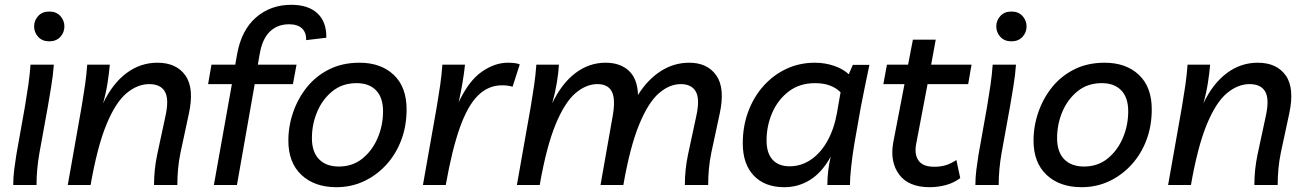

<svg xmlns="http://www.w3.org/2000/svg" viewBox="-20 -770 5440 799"><path d="M35 0Q35 -31 39 -63Q43 -95 48 -126L84 -328Q92 -375 98 -417Q104 -459 107 -501H204Q201 -458 193 -409.5Q185 -361 179 -326L144 -133Q138 -99 135 -66Q132 -33 132 0ZM185 -598Q156 -598 139 -616.5Q122 -635 122 -660Q122 -685 139 -703.5Q156 -722 185 -722Q214 -722 231 -703.5Q248 -685 248 -660Q248 -635 231 -616.5Q214 -598 185 -598Z M262 0 320 -328Q328 -375 334 -417Q340 -459 343 -501H437Q434 -466 427.5 -424.5Q421 -383 409 -340Q448 -422 506 -465.5Q564 -509 635 -509Q714 -509 751.5 -456Q789 -403 766 -297L731 -134Q724 -100 721 -66.5Q718 -33 718 0H621Q621 -64 634 -126L669 -289Q684 -358 666 -389Q648 -420 601 -420Q552 -420 506.5 -382Q461 -344 423 -252Q385 -160 357 0Z M870 0 945 -420H846L860 -501H959L967 -546Q985 -645 1045.5 -697.5Q1106 -750 1192 -750Q1263 -750 1301 -714.5Q1339 -679 1338 -613L1254 -603Q1255 -635 1236.5 -652Q1218 -669 1183 -669Q1135 -669 1103.5 -639Q1072 -609 1061 -547L1053 -501H1214L1199 -420H1040L966 0Z M1476 -509Q1565 -509 1618.5 -458.5Q1672 -408 1672 -315Q1672 -246 1650 -187.5Q1628 -129 1588 -85Q1548 -41 1495 -16Q1442 9 1380 9Q1289 9 1234.5 -42Q1180 -93 1180 -185Q1180 -245 1200 -303Q1220 -361 1257.5 -407.5Q1295 -454 1350 -481.5Q1405 -509 1476 -509ZM1390 -77Q1447 -77 1488 -110Q1529 -143 1551.5 -195.5Q1574 -248 1574 -307Q1574 -364 1545 -394Q1516 -424 1464 -424Q1405 -424 1363.5 -390.5Q1322 -357 1300 -305Q1278 -253 1278 -195Q1278 -138 1307.5 -107.5Q1337 -77 1390 -77Z M2113 -409Q2095 -415 2069 -415Q2012 -415 1969 -372.5Q1926 -330 1893.5 -238.5Q1861 -147 1835 0H1740L1798 -328Q1806 -375 1812 -417Q1818 -459 1821 -501H1915Q1912 -469 1905 -427.5Q1898 -386 1889 -345Q1931 -434 1985 -471.5Q2039 -509 2093 -509Q2109 -509 2121.5 -507.5Q2134 -506 2143 -502Z M2131 0 2189 -328Q2197 -375 2203 -417Q2209 -459 2212 -501H2306Q2304 -466 2297 -424.5Q2290 -383 2278 -340Q2317 -422 2374 -465.5Q2431 -509 2500 -509Q2561 -509 2597 -475.5Q2633 -442 2635 -375Q2676 -440 2730.5 -474.5Q2785 -509 2848 -509Q2924 -509 2961 -456Q2998 -403 2975 -297L2940 -134Q2933 -100 2930 -66.5Q2927 -33 2927 0H2830Q2830 -64 2843 -126L2878 -289Q2893 -358 2875.5 -389Q2858 -420 2813 -420Q2766 -420 2722 -382Q2678 -344 2640 -252Q2602 -160 2574 0H2479L2530 -289Q2542 -358 2526 -389Q2510 -420 2466 -420Q2419 -420 2374.5 -382Q2330 -344 2292 -252Q2254 -160 2226 0Z M3244 9Q3163 9 3117 -39Q3071 -87 3071 -174Q3071 -244 3093.5 -305Q3116 -366 3157 -412Q3198 -458 3252.5 -483.5Q3307 -509 3371 -509Q3413 -509 3451 -496Q3489 -483 3512 -461L3529 -500H3598Q3588 -452 3579 -408.5Q3570 -365 3562 -323L3535 -170Q3527 -122 3522 -74.5Q3517 -27 3517 0H3423Q3423 -29 3426.5 -59Q3430 -89 3437 -118Q3401 -53 3352 -22Q3303 9 3244 9ZM3266 -78Q3314 -78 3354.5 -105.5Q3395 -133 3423 -183Q3451 -233 3463 -300L3478 -386Q3440 -424 3372 -424Q3308 -424 3263 -390Q3218 -356 3194 -301.5Q3170 -247 3170 -185Q3170 -133 3195 -105.5Q3220 -78 3266 -78Z M3849 9Q3761 9 3722 -43.5Q3683 -96 3697 -176L3744 -420H3656L3671 -501H3759L3779 -605H3874L3855 -501H4023L4009 -420H3840L3793 -173Q3784 -129 3802 -102.5Q3820 -76 3868 -76Q3893 -76 3914 -82Q3935 -88 3960 -104L3976 -29Q3950 -9 3916.5 0Q3883 9 3849 9Z M4039 0Q4039 -31 4043 -63Q4047 -95 4052 -126L4088 -328Q4096 -375 4102 -417Q4108 -459 4111 -501H4208Q4205 -458 4197 -409.5Q4189 -361 4183 -326L4148 -133Q4142 -99 4139 -66Q4136 -33 4136 0ZM4189 -598Q4160 -598 4143 -616.5Q4126 -635 4126 -660Q4126 -685 4143 -703.5Q4160 -722 4189 -722Q4218 -722 4235 -703.5Q4252 -685 4252 -660Q4252 -635 4235 -616.5Q4218 -598 4189 -598Z M4577 -509Q4666 -509 4719.5 -458.5Q4773 -408 4773 -315Q4773 -246 4751 -187.5Q4729 -129 4689 -85Q4649 -41 4596 -16Q4543 9 4481 9Q4390 9 4335.5 -42Q4281 -93 4281 -185Q4281 -245 4301 -303Q4321 -361 4358.5 -407.5Q4396 -454 4451 -481.5Q4506 -509 4577 -509ZM4491 -77Q4548 -77 4589 -110Q4630 -143 4652.5 -195.5Q4675 -248 4675 -307Q4675 -364 4646 -394Q4617 -424 4565 -424Q4506 -424 4464.5 -390.5Q4423 -357 4401 -305Q4379 -253 4379 -195Q4379 -138 4408.5 -107.5Q4438 -77 4491 -77Z M4841 0 4899 -328Q4907 -375 4913 -417Q4919 -459 4922 -501H5016Q5013 -466 5006.5 -424.5Q5000 -383 4988 -340Q5027 -422 5085 -465.5Q5143 -509 5214 -509Q5293 -509 5330.5 -456Q5368 -403 5345 -297L5310 -134Q5303 -100 5300 -66.5Q5297 -33 5297 0H5200Q5200 -64 5213 -126L5248 -289Q5263 -358 5245 -389Q5227 -420 5180 -420Q5131 -420 5085.5 -382Q5040 -344 5002 -252Q4964 -160 4936 0Z"/></svg>

Font: Livvic Medium
Style: Italic
Weight: 500
Italic angle: -10°
Designer: Jacques Le Bailly, Baron von Fonthausen
Version: Version 1.001; ttfautohint (v1.8.2)